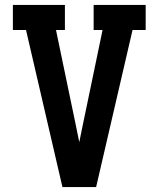

<svg xmlns="http://www.w3.org/2000/svg" viewBox="-20 -755 640 775"><path d="M232 0 85 -634H32V-735H242V-634H206L287 -245Q290 -229 293.5 -213Q297 -197 300 -181Q303 -197 306.5 -213Q310 -229 313 -245L394 -634H358V-735H568V-634H515L368 0Z"/></svg>

Font: Iosevka Plex Etoile
Style: Bold
Weight: 700
Designer: Belleve Invis
Foundry: Belleve Invis
Version: Version 25.1.1; ttfautohint (v1.8.4)